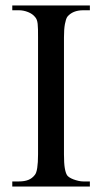

<svg xmlns="http://www.w3.org/2000/svg" viewBox="-20 -682 373 702"><path d="M24.9 0V-18.6H48.8Q69.3 -18.6 83.5 -24.2Q97.7 -29.8 107.4 -42.5Q119.1 -56.2 119.1 -117.7V-545.4Q119.1 -562.5 118.9 -574.5Q118.7 -586.4 117.7 -595Q116.7 -603.5 114.5 -609.4Q112.3 -615.2 108.4 -619.6Q99.1 -631.3 82.5 -637.9Q65.9 -644.5 48.8 -644.5H24.9V-662.1H308.6V-644.5H284.7Q245.6 -644.5 226.1 -620.6Q220.7 -612.3 217.3 -593.8Q213.9 -575.2 213.9 -545.4V-117.7Q213.9 -85.4 216.8 -67.9Q219.7 -50.3 225.1 -41.5Q227.5 -37.6 233.9 -33.4Q240.2 -29.3 248.8 -26.1Q257.3 -22.9 266.6 -20.8Q275.9 -18.6 284.7 -18.6H308.6V0Z"/></svg>

Font: Doulos SIL Compact
Style: Regular
Weight: 400
Designer: Walt Agee, Victor Gaultney, Peter Martin, Debbi Hosken
Foundry: SIL International
Version: Version 4.110; 2011; Maintenance release ; LnSpcTght